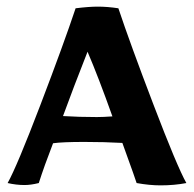

<svg xmlns="http://www.w3.org/2000/svg" viewBox="-20 -554 585 579"><path d="M392 -2 381 -34 349 -123Q295 -126 234 -126Q168 -126 140 -122Q114 -55 97 -2Q73 4 54 4Q29 4 3 -2Q31 -52 102 -238Q173 -424 208 -529Q248 -534 275 -534Q304 -534 337 -529Q372 -424 443 -238Q514 -52 542 -2Q506 5 464 5Q431 5 392 -2ZM319 -203Q277 -321 244 -398Q201 -289 170 -204Q218 -201 272 -201Q291 -201 319 -203Z"/></svg>

Font: Mirza
Style: Bold
Weight: 700
Designer: Arabic design by Kourosh Beigpour, Latin design by Eduardo Tunni, engineering by Lasse Fister
Version: Version 1.0010g